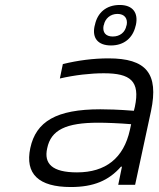

<svg xmlns="http://www.w3.org/2000/svg" viewBox="-20 -744 640 773"><path d="M417 -509C356 -509 294 -501 233 -486L221 -428C282 -442 345 -449 398 -449C505 -449 545 -418 523 -314L519 -298C456 -303 410 -304 384 -304C207 -304 125 -255 102 -148C80 -44 135 9 265 9C357 9 418 -17 467 -73H471L456 0H524L588 -297C620 -449 568 -509 417 -509ZM170 -147C185 -221 246 -250 376 -250C407 -250 460 -248 508 -244L503 -221C478 -107 405 -50 290 -50C190 -50 156 -85 170 -147ZM361 -640C350 -591 374 -561 427 -561C479 -561 515 -591 526 -640L527 -643C538 -693 514 -724 462 -724C408 -724 372 -693 362 -643ZM397 -641 398 -643C403 -669 424 -688 453 -688C482 -688 495 -669 490 -643L489 -641C484 -614 463 -597 434 -597C405 -597 392 -614 397 -641Z"/></svg>

Font: LT Wave Mono Light
Style: Italic
Weight: 300
Designer: Daniel Lyons
Version: Version 2.5 (Glyphs App)